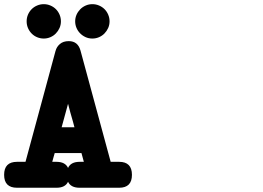

<svg xmlns="http://www.w3.org/2000/svg" viewBox="-21 -842 1246 908"><path d="M355.5 45.9Q314 45.9 300.8 17.6Q287.6 45.9 246.1 45.9H59.6Q-1.5 45.9 -1.5 -15.1Q-1.5 -76.7 59.6 -76.7H99.6Q135.3 -208.5 170.7 -339.1Q206.1 -469.7 241.7 -601.6V-601.1Q246.6 -620.6 262.5 -634Q278.3 -647.5 304.2 -647.5Q347.7 -647.5 359.9 -602.1L502.4 -76.7H542.5Q603 -76.7 603 -15.1Q603 45.9 542.5 45.9ZM416 -822.3Q432.6 -822.3 447.5 -815.9Q462.4 -809.6 473.4 -798.6Q484.4 -787.6 490.7 -772.7Q497.1 -757.8 497.1 -741.2Q497.1 -724.1 490.5 -709.5Q483.9 -694.8 472.9 -683.6Q461.9 -672.4 447 -666Q432.1 -659.7 416 -659.7Q398.4 -659.7 383.5 -666.5Q368.7 -673.3 357.7 -684.6Q346.7 -695.8 340.6 -710.4Q334.5 -725.1 334.5 -741.2Q334.5 -757.3 340.8 -772Q347.2 -786.6 358.2 -797.9Q369.1 -809.1 384 -815.7Q398.9 -822.3 416 -822.3ZM186 -822.3Q202.6 -822.3 217.5 -815.9Q232.4 -809.6 243.4 -798.6Q254.4 -787.6 260.7 -772.7Q267.1 -757.8 267.1 -741.2Q267.1 -724.1 260.5 -709.5Q253.9 -694.8 242.9 -683.6Q231.9 -672.4 217 -666Q202.1 -659.7 186 -659.7Q169.9 -659.7 155 -665.8Q140.1 -671.9 129.2 -682.9Q118.2 -693.8 111.6 -708.7Q105 -723.6 105 -741.2Q105 -757.8 111.3 -772.7Q117.7 -787.6 128.7 -798.6Q139.6 -809.6 154.5 -815.9Q169.4 -822.3 186 -822.3ZM375.5 -76.7Q373 -85.4 370.4 -95.5Q367.7 -105.5 364.3 -118.2H237.8Q235.4 -109.9 232.9 -101.3Q230.5 -92.8 226.1 -76.7H246.1Q287.6 -76.7 300.8 -47.9Q314 -76.7 355.5 -76.7ZM331.1 -240.2Q326.7 -257.3 324 -266.8Q321.3 -276.4 318.4 -286.4Q315.4 -296.4 311.5 -310.5Q307.6 -324.7 300.8 -351.1Q293.9 -325.2 286.6 -299.1Q279.3 -272.9 270.5 -240.2Z"/></svg>

Font: Erica Type
Style: Bold Italic
Weight: 700
Monospace: yes
Designer: Peter Wiegel
Foundry: Peter Wiegel
Version: Version 1.000 2010 initial release